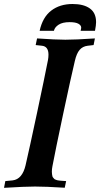

<svg xmlns="http://www.w3.org/2000/svg" viewBox="-33 -923 493 945"><path d="M-13.2 1.5 -6.8 -31.7 29.3 -35.2Q76.7 -41 92.8 -109.4Q111.3 -189 149.4 -367.9Q187.5 -546.9 203.1 -627.4Q205.6 -640.6 205.6 -653.8Q205.6 -694.3 173.8 -697.8L142.6 -701.2L149.4 -733.9Q242.7 -727.5 288.6 -727.5Q338.9 -727.5 434.1 -733.9L427.7 -701.2L398.4 -697.8Q373.5 -694.8 358.6 -677.2Q343.8 -659.7 335.4 -623Q316.4 -543.5 278.3 -364.3Q240.2 -185.1 225.1 -105Q222.2 -90.8 222.2 -78.1Q222.2 -71.3 223.1 -65.7Q224.1 -60.1 224.9 -55.9Q225.6 -51.8 229 -48.3Q232.4 -44.9 233.9 -42.7Q235.4 -40.5 240.7 -38.8Q246.1 -37.1 248 -36.1Q250 -35.2 257.8 -34.4Q265.6 -33.7 267.8 -33.4Q270 -33.2 279.8 -32.5Q289.6 -31.7 292.5 -31.7L285.6 1Q190.9 -4.9 139.2 -4.9Q90.3 -4.9 -13.2 1.5ZM309.6 -814Q274.9 -814 255.6 -801.5Q236.3 -789.1 232.4 -771.5H162.1Q176.8 -838.4 219.2 -870.8Q261.7 -903.3 324.2 -903.3Q378.9 -903.3 409.4 -881.3Q439.9 -859.4 439.9 -814Q439.9 -799.3 434.6 -771.5H363.8Q366.7 -782.7 366.7 -787.1Q366.7 -798.3 352.8 -806.2Q338.9 -814 309.6 -814Z"/></svg>

Font: Flanker
Style: Bold Italic
Weight: 700
Italic angle: -12°
Designer: Flanker
Version: Version 2.000